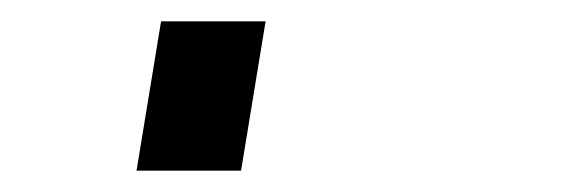

<svg xmlns="http://www.w3.org/2000/svg" viewBox="-20 60 540 180"><path d="M108 220 131 80H229L206 220Z"/></svg>

Font: Iosevka Extrabold
Style: Italic
Weight: 800
Italic angle: -9°
Monospace: yes
Designer: Belleve Invis
Foundry: Belleve Invis
Version: Version 32.5.0; ttfautohint (v1.8.4)